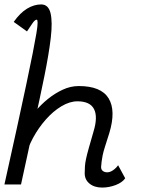

<svg xmlns="http://www.w3.org/2000/svg" viewBox="-30 -834 650 868"><path d="M130 -331Q155 -361 186.5 -386.5Q218 -412 253.5 -428.5Q289 -445 326 -445Q427 -445 461 -389.5Q495 -334 464 -232Q452 -194 444.5 -170.5Q437 -147 434 -131.5Q431 -116 429.5 -104.5Q428 -93 427 -79Q427 -67 435 -61Q443 -55 455 -55Q467 -55 480.5 -64Q494 -73 504 -87L536 -28Q523 -9 493 2.5Q463 14 432 14Q396 14 374 -4.5Q352 -23 353 -53Q353 -68 354 -82.5Q355 -97 359 -116Q363 -135 371.5 -165Q380 -195 393 -240Q413 -306 395 -341Q377 -376 320 -376Q285 -376 247.5 -353.5Q210 -331 177 -293.5Q144 -256 119.5 -211Q95 -166 86 -121ZM156 -814Q189 -814 198.5 -774.5Q208 -735 199.5 -662.5Q191 -590 170.5 -489Q150 -388 122.5 -264.5Q95 -141 65 0H-10Q23 -148 47.5 -260.5Q72 -373 89.5 -455.5Q107 -538 118 -594Q129 -650 134.5 -683Q140 -716 140 -730.5Q140 -745 136 -745Q128 -745 117 -729Q106 -713 92 -692L32 -735Q61 -776 92.5 -795Q124 -814 156 -814Z"/></svg>

Font: Victor Mono
Style: Italic
Weight: 400
Italic angle: -12°
Monospace: yes
Designer: Rune Bjørnerås
Version: Version 1.561;gftools[0.9.30]